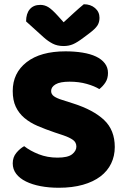

<svg xmlns="http://www.w3.org/2000/svg" viewBox="-20 -867 591 905"><path d="M251 -124Q300 -124 320 -140Q340 -156 340 -176Q340 -196 324 -207.5Q308 -219 279 -229L237 -243Q193 -258 157 -273.5Q121 -289 95 -311Q69 -333 54.5 -363.5Q40 -394 40 -438Q40 -523 105.5 -574Q171 -625 289 -625Q332 -625 369 -619Q406 -613 432.5 -600.5Q459 -588 474 -568.5Q489 -549 489 -523Q489 -497 477 -478.5Q465 -460 448 -447Q426 -461 389 -471.5Q352 -482 308 -482Q263 -482 242 -469.5Q221 -457 221 -438Q221 -423 234 -413.5Q247 -404 273 -396L326 -379Q420 -349 470.5 -301.5Q521 -254 521 -174Q521 -132 504 -96.5Q487 -61 453.5 -35.5Q420 -10 370.5 4Q321 18 257 18Q211 18 171.5 10.5Q132 3 102.5 -11.5Q73 -26 56.5 -47.5Q40 -69 40 -97Q40 -126 57 -146.5Q74 -167 94 -178Q122 -156 162.5 -140Q203 -124 251 -124ZM280 -762Q305 -785 329 -807Q353 -829 375 -847Q407 -847 428 -829Q449 -811 449 -783Q449 -762 439 -746.5Q429 -731 401 -710L373 -689Q344 -667 324 -658.5Q304 -650 280 -650Q250 -650 228 -661.5Q206 -673 186 -691L103 -766Q103 -803 120.5 -823.5Q138 -844 170 -844Q190 -844 207.5 -833.5Q225 -823 253 -792Z"/></svg>

Font: Baloo Tammudu 2 ExtraBold
Style: Regular
Weight: 800
Designer: Maithili Shingre, Omkar Shende and Ek Type
Foundry: Ek Type
Version: Version 1.640;hotconv 1.0.111;makeotfexe 2.5.65597; ttfautoh